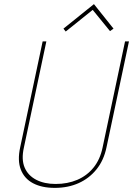

<svg xmlns="http://www.w3.org/2000/svg" viewBox="-20 -901 646 932"><path d="M531 -762 436 -881 288 -762 299 -748 430 -853 514 -750ZM497 -186 606 -700H587L478 -185Q466 -127 434 -87.5Q402 -48 355 -28Q308 -8 250 -8Q195 -8 155.5 -28.5Q116 -49 99.5 -88Q83 -127 96 -185L205 -700H187L78 -186Q64 -122 81 -78Q98 -34 140.5 -11.5Q183 11 246 11Q310 11 361.5 -12Q413 -35 448.5 -79Q484 -123 497 -186Z"/></svg>

Font: Advent Pro Thin
Style: Italic
Weight: 250
Italic angle: -12°
Version: Version 3.000